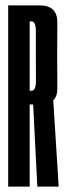

<svg xmlns="http://www.w3.org/2000/svg" viewBox="-20 -695 248 715"><path d="M10.5 0H90.5V-306H128Q194 -306 193.5 -365Q193 -424 193 -485.5Q193 -547.5 193.5 -611.2Q194 -675 127.5 -675H10.5ZM119 0H198.5L178 -327L103 -314.5ZM90.5 -357V-615.5H97Q113.5 -615.5 113.5 -578.2Q113.5 -541 113.5 -485.5Q113.5 -431 113.8 -394Q114 -357 97 -357Z"/></svg>

Font: Anybody UltraCondensed
Style: Regular
Weight: 400
Width: 1
Version: Version 1.113;gftools[0.9.25]